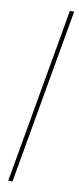

<svg xmlns="http://www.w3.org/2000/svg" viewBox="-93 -752 365 885"><g transform="rotate(10 89.5 -310.0)"><path d="M15 100 159 -720H179L35 100Z"/></g></svg>

Font: DM Sans 10pt Thin
Style: Italic
Weight: 250
Italic angle: -10°
Version: Version 4.004;gftools[0.9.30]